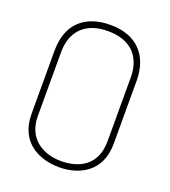

<svg xmlns="http://www.w3.org/2000/svg" viewBox="-133 -814 816 922"><g transform="rotate(20 274.5 -352.5)"><path d="M483 -506C483 -635 409 -716 275 -716C147 -716 63 -648 63 -507V-185C63 -38 175 11 274 11C373 11 483 -38 483 -185ZM451 -185C451 -62 364 -20 273 -20C183 -20 95 -68 95 -185V-511C95 -619 158 -684 273 -684C389 -684 451 -619 451 -512Z"/></g></svg>

Font: Advent Pro
Style: ExtraLight
Weight: 250
Designer: Andreas Kalpakidis
Foundry: Andreas Kalpakidis
Version: Version 2.002 2007